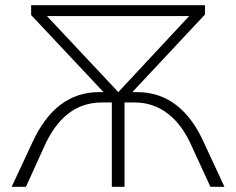

<svg xmlns="http://www.w3.org/2000/svg" viewBox="-20 -720 910 740"><path d="M362 -365H379L100 -662V-700H770V-664L490 -365H509Q593 -365 658 -316Q723 -267 767 -168L845 0H791L721 -152Q684 -238 627.5 -281.5Q571 -325 500 -325H460V0H411V-325H372Q225 -325 149 -152L80 0H25L103 -167Q192 -365 362 -365ZM709 -658H161L436 -365Z"/></svg>

Font: Goldbeck Next Light
Style: Regular
Weight: 300
Designer: Julieta Ulanovsky
Foundry: Julieta Ulanovsky
Version: Version 7.200